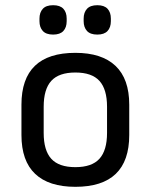

<svg xmlns="http://www.w3.org/2000/svg" viewBox="-20 -702 576 734"><path d="M183.1 -569.8Q156.2 -569.8 143.6 -583.7Q130.9 -597.7 130.9 -621.1V-630.9Q130.9 -654.3 143.6 -668.2Q156.2 -682.1 183.1 -682.1Q209.5 -682.1 222.2 -668.5Q234.9 -654.8 234.9 -630.9V-621.1Q234.9 -597.2 222.2 -583.5Q209.5 -569.8 183.1 -569.8ZM352.1 -569.8Q325.2 -569.8 312.5 -583.7Q299.8 -597.7 299.8 -621.1V-630.9Q299.8 -654.3 312.5 -668.2Q325.2 -682.1 352.1 -682.1Q378.4 -682.1 391.1 -668.5Q403.8 -654.8 403.8 -630.9V-621.1Q403.8 -597.2 391.1 -583.5Q378.4 -569.8 352.1 -569.8ZM268.1 12.2Q166.5 12.2 114.3 -37.4Q62 -86.9 62 -186V-301.8Q62 -500 268.1 -500Q369.1 -500 421.6 -450.2Q474.1 -400.4 474.1 -301.8V-186Q474.1 12.2 268.1 12.2ZM389.2 -193.8V-293.9Q389.2 -360.8 360.1 -392.8Q331.1 -424.8 268.1 -424.8Q205.1 -424.8 176 -392.8Q147 -360.8 147 -293.9V-193.8Q147 -127 176 -95Q205.1 -63 268.1 -63Q331.1 -63 360.1 -95Q389.2 -127 389.2 -193.8Z"/></svg>

Font: Sofia Sans
Style: Regular
Weight: 400
Designer: Botio Nikoltchev, Ani Petrova
Foundry: lettersoup
Version: Version 4.100